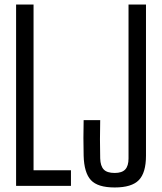

<svg xmlns="http://www.w3.org/2000/svg" viewBox="-20 -820 715 847"><path d="M51 0V-800H128V-69H293V0ZM486 7Q411 7 381 -25.5Q351 -58 349 -133Q347 -212 349 -290H422Q421 -251 421 -205.5Q421 -160 422 -121Q423 -88 437.5 -72.5Q452 -57 486 -57Q518 -57 532.5 -72.5Q547 -88 547 -121V-800H624V-133Q624 -58 592.5 -25.5Q561 7 486 7Z"/></svg>

Font: Big Shoulders Display Medium
Style: Regular
Weight: 500
Designer: Patric King
Foundry: XO Type Co
Version: Version 1.000; ttfautohint (v1.8.2)